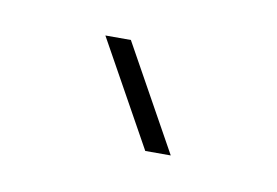

<svg xmlns="http://www.w3.org/2000/svg" viewBox="-30 -778 257 178"><g transform="rotate(10 98.0 -689.5)"><path d="M113.5 -640 58.5 -739H82.5L137.5 -640Z"/></g></svg>

Font: Big Shoulders Display Thin Thin
Style: Regular
Weight: 250
Version: Version 2.002